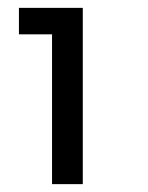

<svg xmlns="http://www.w3.org/2000/svg" viewBox="-20 -765 375 487"><path d="M112 -298C112 -298 112 -678 112 -678C112 -678 28 -678 28 -678C28 -678 28 -745 28 -745C28 -745 190 -745 190 -745C190 -745 190 -298 190 -298C190 -298 112 -298 112 -298Z"/></svg>

Font: Preevio_Regular
Style: Regular
Weight: 500
Designer: Gumpita Rahayu
Foundry: Tokotype Studio
Version: ""